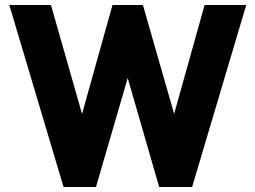

<svg xmlns="http://www.w3.org/2000/svg" viewBox="-20 -743 1015 763"><path d="M958.5 -723 743.5 0H612.5L487.5 -433L361.5 0H232.5L17 -723H182.5L306 -290.5L427 -723H548L672 -290.5L793 -723Z"/></svg>

Font: Public Sans ExtraBold
Style: Regular
Weight: 800
Designer: The Public Sans Project Authors: Dan O. Williams and USWDS (Libre Franklin designed by Pablo Impallari and Rodrigo Fuenz
Version: Version 1.007